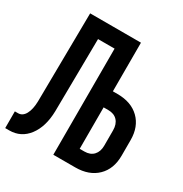

<svg xmlns="http://www.w3.org/2000/svg" viewBox="-178 -860 949 995"><g transform="rotate(30 296.0 -362.5)"><path d="M-8 5V-95H11Q38 -95 53.5 -123.5Q69 -152 70 -200L76 -730H380V-439H408Q490 -439 538 -392.5Q586 -346 586 -266V-173Q586 -93 538 -46.5Q490 0 408 0H277V-635H178L173 -200Q171 -107 128.5 -51Q86 5 16 5ZM380 -95H408Q443 -95 462.5 -116Q482 -137 482 -173V-264Q482 -301 462.5 -322Q443 -343 408 -343H380Z"/></g></svg>

Font: NKDuy Mono
Style: Bold
Weight: 700
Monospace: yes
Designer: NKDuy
Foundry: NKDuy
Version: Version 2.251; ttfautohint (v1.8.4.7-5d5b)